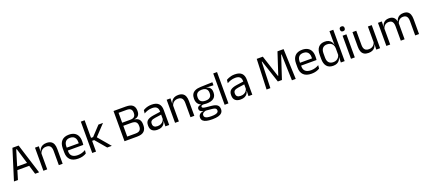

<svg xmlns="http://www.w3.org/2000/svg" viewBox="89 -2149 8470 3814"><g transform="rotate(-20 4323.5 -241.5)"><path d="M24.5 0 224.5 -639H355.5L556 0H472L296.5 -583H284L108.5 0ZM144.5 -188.5V-257.5H435.5V-188.5Z M973 0V-303.5Q973 -343 962.2 -371.5Q951.5 -400 927.2 -415.8Q903 -431.5 861 -431.5Q822.5 -431.5 794.2 -417Q766 -402.5 748.5 -377.8Q731 -353 724 -321.5L709.5 -379H727Q735 -412 755 -439.2Q775 -466.5 808.8 -482.8Q842.5 -499 891.5 -499Q949.5 -499 985.2 -477Q1021 -455 1037.5 -413.8Q1054 -372.5 1054 -312.5V0ZM646.5 0V-488H727.5L724 -371L727.5 -366.5V0Z M1384.5 11Q1273 11 1216.5 -43.5Q1160 -98 1160 -199.5V-286.5Q1160 -389.5 1212.5 -445.2Q1265 -501 1366 -501Q1434 -501 1479.5 -475.8Q1525 -450.5 1548 -404Q1571 -357.5 1571 -293V-275Q1571 -259 1569.8 -243Q1568.5 -227 1566.5 -211.5H1492Q1493 -235.5 1493.2 -257Q1493.5 -278.5 1493.5 -296.5Q1493.5 -341 1479.2 -371.8Q1465 -402.5 1436.8 -418.8Q1408.5 -435 1366 -435Q1303 -435 1271.5 -398.5Q1240 -362 1240 -294V-247.5L1240.5 -237.5V-191Q1240.5 -160.5 1249.5 -136Q1258.5 -111.5 1277.8 -93.8Q1297 -76 1326.8 -66.8Q1356.5 -57.5 1397.5 -57.5Q1445 -57.5 1486 -70Q1527 -82.5 1563 -104L1555.5 -34Q1523 -13.5 1480 -1.2Q1437 11 1384.5 11ZM1202.5 -211.5V-272.5H1549.5V-211.5Z M1996 0 1803 -227.5H1751.5V-290.5H1803L1988 -488H2084L1862.5 -252.5V-272L2093 0ZM1679 0V-662.5H1759.5V0Z M2418 0V-68.5H2619Q2684 -68.5 2711.2 -96.2Q2738.5 -124 2738.5 -173V-191Q2738.5 -241 2710.8 -268.5Q2683 -296 2614 -296H2418.5V-361.5H2613Q2674.5 -361.5 2700.8 -388.2Q2727 -415 2727 -462.5V-471.5Q2727 -518.5 2701.8 -544.8Q2676.5 -571 2612.5 -571H2416.5V-639H2620Q2722 -639 2766 -598.5Q2810 -558 2810 -484.5V-474.5Q2810 -416 2782 -382.5Q2754 -349 2695 -342.5L2694.5 -339.5Q2762 -329.5 2792.5 -292.5Q2823 -255.5 2823 -189.5V-169Q2823 -89.5 2777 -44.8Q2731 0 2627 0ZM2361.5 0V-639H2443.5V0Z M3225.5 0 3229 -118.5 3226 -131V-286.5L3226.5 -315Q3226.5 -374.5 3196.2 -403Q3166 -431.5 3100.5 -431.5Q3048 -431.5 3004.2 -416.5Q2960.5 -401.5 2926.5 -381.5L2934 -450.5Q2953 -462 2979.2 -473.2Q3005.5 -484.5 3039.2 -492Q3073 -499.5 3113.5 -499.5Q3166 -499.5 3202.8 -486.8Q3239.5 -474 3262.2 -450Q3285 -426 3295.5 -392Q3306 -358 3306 -316V0ZM3057.5 10.5Q2985 10.5 2946.2 -24.8Q2907.5 -60 2907.5 -125.5V-140Q2907.5 -207.5 2949.2 -240.8Q2991 -274 3082 -287L3236.5 -309L3241 -250L3092 -228.5Q3036 -220.5 3012 -201.2Q2988 -182 2988 -144.5V-136.5Q2988 -98 3011.8 -77.5Q3035.5 -57 3083 -57Q3125 -57 3155 -71.5Q3185 -86 3203.5 -110.5Q3222 -135 3228.5 -165L3241 -110H3225.5Q3218.5 -78 3199.2 -50.5Q3180 -23 3145.5 -6.2Q3111 10.5 3057.5 10.5Z M3756.5 0V-303.5Q3756.5 -343 3745.8 -371.5Q3735 -400 3710.8 -415.8Q3686.5 -431.5 3644.5 -431.5Q3606 -431.5 3577.8 -417Q3549.5 -402.5 3532 -377.8Q3514.5 -353 3507.5 -321.5L3493 -379H3510.5Q3518.5 -412 3538.5 -439.2Q3558.5 -466.5 3592.2 -482.8Q3626 -499 3675 -499Q3733 -499 3768.8 -477Q3804.5 -455 3821 -413.8Q3837.5 -372.5 3837.5 -312.5V0ZM3430 0V-488H3511L3507.5 -371L3511 -366.5V0Z M4153 -146Q4053.5 -146 4000.2 -189.5Q3947 -233 3947 -314V-326.5Q3947 -377 3967.8 -414.5Q3988.5 -452 4034 -473.2Q4079.5 -494.5 4153 -496.5L4402 -504.5V-440.5L4255 -445.5L4254.5 -442Q4289 -435 4311 -418Q4333 -401 4343.8 -375.5Q4354.5 -350 4354.5 -316V-305Q4354.5 -227.5 4303.5 -186.8Q4252.5 -146 4153 -146ZM4149.5 123H4161Q4206 123 4238.2 116.2Q4270.5 109.5 4288 95Q4305.5 80.5 4305.5 56.5V54.5Q4305.5 26.5 4285.2 11.8Q4265 -3 4216 -7.5L4078 -20L4101 -21Q4073 -17 4051.8 -8Q4030.5 1 4018.5 15.8Q4006.5 30.5 4006.5 52.5V53.5Q4006.5 79 4024 94.5Q4041.5 110 4073.5 116.5Q4105.5 123 4149.5 123ZM4145 187.5Q4079 187.5 4031.2 176.2Q3983.5 165 3957.2 139.8Q3931 114.5 3931 72V70Q3931 40 3945.2 20Q3959.5 0 3983.8 -11.5Q4008 -23 4038 -27L4037.5 -30Q3996.5 -37 3977 -54.2Q3957.5 -71.5 3957.5 -99V-99.5Q3957.5 -118.5 3966.2 -132Q3975 -145.5 3992.8 -153.5Q4010.5 -161.5 4038 -163.5V-173.5L4131 -150L4093 -151Q4059 -150.5 4046 -142.8Q4033 -135 4033 -119.5V-119Q4033 -102.5 4051.5 -94Q4070 -85.5 4114.5 -80.5L4233 -68.5Q4310.5 -60.5 4346 -31.2Q4381.5 -2 4381.5 55V57.5Q4381.5 103 4354.5 132Q4327.5 161 4278 174.2Q4228.5 187.5 4159.5 187.5ZM4152 -206Q4194 -206 4221.8 -218.2Q4249.5 -230.5 4263.8 -255.2Q4278 -280 4278 -316V-328Q4278 -363 4264.2 -387.5Q4250.5 -412 4223 -424.8Q4195.5 -437.5 4154 -437.5H4151Q4106 -437.5 4077.8 -423.8Q4049.5 -410 4036.8 -385.2Q4024 -360.5 4024 -327.5V-316Q4024 -280 4038.2 -255.5Q4052.5 -231 4081 -218.5Q4109.5 -206 4152 -206Z M4478 0V-662.5H4558.5V0Z M4982.5 0 4986 -118.5 4983 -131V-286.5L4983.5 -315Q4983.5 -374.5 4953.2 -403Q4923 -431.5 4857.5 -431.5Q4805 -431.5 4761.2 -416.5Q4717.5 -401.5 4683.5 -381.5L4691 -450.5Q4710 -462 4736.2 -473.2Q4762.5 -484.5 4796.2 -492Q4830 -499.5 4870.5 -499.5Q4923 -499.5 4959.8 -486.8Q4996.5 -474 5019.2 -450Q5042 -426 5052.5 -392Q5063 -358 5063 -316V0ZM4814.5 10.5Q4742 10.5 4703.2 -24.8Q4664.5 -60 4664.5 -125.5V-140Q4664.5 -207.5 4706.2 -240.8Q4748 -274 4839 -287L4993.5 -309L4998 -250L4849 -228.5Q4793 -220.5 4769 -201.2Q4745 -182 4745 -144.5V-136.5Q4745 -98 4768.8 -77.5Q4792.5 -57 4840 -57Q4882 -57 4912 -71.5Q4942 -86 4960.5 -110.5Q4979 -135 4985.5 -165L4998 -110H4982.5Q4975.5 -78 4956.2 -50.5Q4937 -23 4902.5 -6.2Q4868 10.5 4814.5 10.5Z M5364.5 0 5389 -639H5517.5L5669 -177H5676L5827.5 -639H5956.5L5981 0H5900.5L5891.5 -269.5L5883 -552.5H5874L5716 -73.5H5629.5L5471.5 -552.5H5462.5L5453.5 -269L5445 0Z M6315.5 11Q6204 11 6147.5 -43.5Q6091 -98 6091 -199.5V-286.5Q6091 -389.5 6143.5 -445.2Q6196 -501 6297 -501Q6365 -501 6410.5 -475.8Q6456 -450.5 6479 -404Q6502 -357.5 6502 -293V-275Q6502 -259 6500.8 -243Q6499.5 -227 6497.5 -211.5H6423Q6424 -235.5 6424.2 -257Q6424.5 -278.5 6424.5 -296.5Q6424.5 -341 6410.2 -371.8Q6396 -402.5 6367.8 -418.8Q6339.5 -435 6297 -435Q6234 -435 6202.5 -398.5Q6171 -362 6171 -294V-247.5L6171.5 -237.5V-191Q6171.5 -160.5 6180.5 -136Q6189.5 -111.5 6208.8 -93.8Q6228 -76 6257.8 -66.8Q6287.5 -57.5 6328.5 -57.5Q6376 -57.5 6417 -70Q6458 -82.5 6494 -104L6486.5 -34Q6454 -13.5 6411 -1.2Q6368 11 6315.5 11ZM6133.5 -211.5V-272.5H6480.5V-211.5Z M6771.5 10.5Q6683.5 10.5 6637.5 -44Q6591.5 -98.5 6591.5 -203V-283.5Q6591.5 -388.5 6638 -443.8Q6684.5 -499 6775 -499Q6820 -499 6853 -483.8Q6886 -468.5 6906.5 -441Q6927 -413.5 6934 -376H6960.5L6936.5 -301.5Q6935 -344.5 6917.2 -373.8Q6899.5 -403 6869.2 -418Q6839 -433 6800 -433Q6738 -433 6705.2 -397Q6672.5 -361 6672.5 -291V-198Q6672.5 -129 6705.2 -93Q6738 -57 6800 -57Q6837 -57 6865.5 -71.2Q6894 -85.5 6912.8 -110.8Q6931.5 -136 6938.5 -168L6958.5 -110H6934.5Q6927.5 -77 6907.8 -49.5Q6888 -22 6854.8 -5.8Q6821.5 10.5 6771.5 10.5ZM6934.5 0 6938 -118 6936.5 -144V-348L6937 -365L6935 -503.5V-662.5H7015.5V0Z M7149 0V-488H7230V0ZM7189.5 -568Q7164.5 -568 7152.2 -581.2Q7140 -594.5 7140 -617.5V-620Q7140 -643.5 7152.2 -656.5Q7164.5 -669.5 7189.5 -669.5Q7214.5 -669.5 7227 -656.5Q7239.5 -643.5 7239.5 -620V-617.5Q7239.5 -594 7227 -581Q7214.5 -568 7189.5 -568Z M7438.5 -488V-184.5Q7438.5 -146 7449.2 -117.2Q7460 -88.5 7484.5 -72.8Q7509 -57 7550.5 -57Q7589.5 -57 7617.5 -71.2Q7645.5 -85.5 7663.2 -110.5Q7681 -135.5 7687.5 -167L7702 -109.5H7684.5Q7677 -76.5 7657 -49.2Q7637 -22 7603.2 -5.8Q7569.5 10.5 7520 10.5Q7462.5 10.5 7426.8 -11.2Q7391 -33 7374.5 -74.8Q7358 -116.5 7358 -175.5V-488ZM7765 -488V0H7684L7687.5 -117L7684 -122V-488Z M8506.5 0V-305.5Q8506.5 -344 8496.8 -372.2Q8487 -400.5 8464.8 -416Q8442.5 -431.5 8405 -431.5Q8369.5 -431.5 8343.5 -417Q8317.5 -402.5 8301.5 -378.2Q8285.5 -354 8279 -323L8266.5 -380.5H8276.5Q8284.5 -412 8303.5 -439Q8322.5 -466 8355 -482.5Q8387.5 -499 8435.5 -499Q8490 -499 8523.2 -477.5Q8556.5 -456 8572 -414.8Q8587.5 -373.5 8587.5 -314.5V0ZM7897 0V-488H7978L7974.5 -371L7978 -366V0ZM8202 0V-305.5Q8202 -344 8192.2 -372.2Q8182.5 -400.5 8160.5 -416Q8138.5 -431.5 8101 -431.5Q8065 -431.5 8039 -417Q8013 -402.5 7997 -377.8Q7981 -353 7974.5 -321.5L7959.5 -379H7977.5Q7985 -412 8003.5 -439.2Q8022 -466.5 8053.8 -482.8Q8085.5 -499 8131 -499Q8198.5 -499 8233.8 -464Q8269 -429 8278 -362Q8280.5 -352 8281.5 -340.2Q8282.5 -328.5 8282.5 -317V0Z"/></g></svg>

Font: Anek Bangla Medium
Style: Regular
Weight: 400
Version: Version 1.003